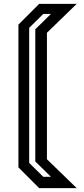

<svg xmlns="http://www.w3.org/2000/svg" viewBox="-20 -770 432 990"><path d="M182 200 75 93V-643L182 -750H375.5L222 -601V51L375.5 200ZM203 141.5H242.5L162 62.5V-619L242.5 -698H203L130.5 -626.5V70Z"/></svg>

Font: Tourney Thin SemiBold
Style: Regular
Weight: 600
Version: Version 1.015